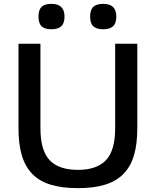

<svg xmlns="http://www.w3.org/2000/svg" viewBox="-20 -967 809 997"><path d="M385 10Q302 10 243 -8Q184 -26 147 -64.5Q110 -103 93 -161.5Q76 -220 76 -301V-740H190V-301Q190 -186 237.5 -135.5Q285 -85 385 -85Q483 -85 530.5 -135.5Q578 -186 578 -301V-740H693V-301Q693 -220 676 -161.5Q659 -103 621.5 -64.5Q584 -26 525.5 -8Q467 10 385 10ZM516 -815Q481 -815 464.5 -830.5Q448 -846 448 -881Q448 -916 464.5 -931.5Q481 -947 516 -947Q584 -947 584 -881Q584 -846 567 -830.5Q550 -815 516 -815ZM247 -815Q212 -815 196 -830.5Q180 -846 180 -881Q180 -916 196 -931.5Q212 -947 247 -947Q315 -947 315 -881Q315 -846 298 -830.5Q281 -815 247 -815Z"/></svg>

Font: EncodeSans
Style: Medium
Weight: 500
Designer: Pablo Impallari, Andres Torresi
Foundry: Pablo Impallari, Andres Torresi
Version: Version 1.000; ttfautohint (v1.4.1)